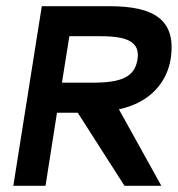

<svg xmlns="http://www.w3.org/2000/svg" viewBox="-20 -600 574 620"><path d="M23 0H127L164 -236H231L382 0H501L364 -247C467 -269 519 -336 531 -409C551 -538 475 -580 333 -580H115ZM180 -333 204 -483H306C398 -483 432 -461 424 -408C415 -351 372 -333 278 -333Z"/></svg>

Font: Charger Sport
Style: BlkExtObl
Weight: 900
Designer: Jasper
Foundry: Cannot Into Space Fonts
Version: Version 1.1